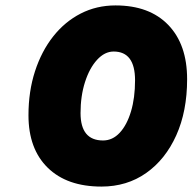

<svg xmlns="http://www.w3.org/2000/svg" viewBox="-20 -680 710 708"><path d="M85 -255Q85 -343 109 -417Q133 -491 176 -545.5Q219 -600 277.5 -630Q336 -660 406 -660Q531 -660 600.5 -588Q670 -516 670 -388Q670 -270 630 -181Q590 -92 519 -42Q448 8 354 8Q227 8 156 -61.5Q85 -131 85 -255ZM478 -384Q478 -490 399 -490Q366 -490 338 -459.5Q310 -429 293.5 -377.5Q277 -326 277 -263Q277 -162 360 -162Q395 -162 421.5 -190.5Q448 -219 463 -269Q478 -319 478 -384Z"/></svg>

Font: Overused Grotesk Black
Style: Italic
Weight: 900
Italic angle: -10°
Version: Version 0.003